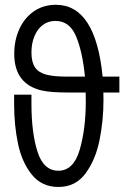

<svg xmlns="http://www.w3.org/2000/svg" viewBox="-20 -759 511 790"><path d="M109.4 -369.6V-332Q109.4 -212.9 134.3 -134.8Q159.2 -56.6 220.2 -56.6Q282.7 -56.6 307.9 -142.6Q333 -228.5 333 -341.8Q333 -363.3 332.5 -378.4H258.8Q188 -378.4 151.9 -386.7Q38.6 -413.1 38.6 -537.6Q38.6 -592.8 59.3 -638.9Q80.1 -685.1 119.1 -712.2Q158.2 -739.3 210 -739.3Q373 -739.3 402.3 -443.8H471.2V-378.4H405.3Q405.8 -367.7 405.8 -348.1Q405.8 -263.7 389.6 -182.9Q373.5 -102.1 332.3 -45.9Q291 10.3 220.7 10.3Q152.3 10.3 111.6 -39.8Q70.8 -89.8 54.4 -166.3Q38.1 -242.7 38.1 -330.6V-369.6ZM109.4 -543Q109.4 -503.4 124 -481.9Q138.7 -460.4 169.7 -452.1Q200.7 -443.8 254.4 -443.8H329.6Q319.3 -547.4 292.7 -610.1Q266.1 -672.9 208 -672.9Q177.7 -672.9 155.5 -655.8Q133.3 -638.7 121.3 -609.1Q109.4 -579.6 109.4 -543Z"/></svg>

Font: NMS Futura Pro Book
Style: Regular
Weight: 400
Designer: Blend3rman
Version: Version 0.1